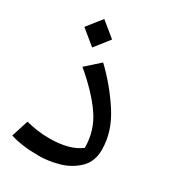

<svg xmlns="http://www.w3.org/2000/svg" viewBox="-177 -812 833 924"><g transform="rotate(30 239.0 -350.0)"><path d="M25 -7 55 -101Q88 -93 118 -88.5Q148 -84 189 -84Q238 -84 282 -95Q326 -106 357 -130Q357 -225 304 -302Q251 -379 152 -462L228 -530Q310 -452 371.5 -357Q433 -262 433 -163Q433 -96 391 -56.5Q349 -17 292.5 -1.5Q236 14 186 14Q88 14 25 -7ZM64 -633 128 -714 210 -647 146 -566Z"/></g></svg>

Font: FiraGO
Style: Italic
Weight: 400
Italic angle: -8°
Designer: bBox Type GmbH
Foundry: bBox Type GmbH
Version: Version 1.001